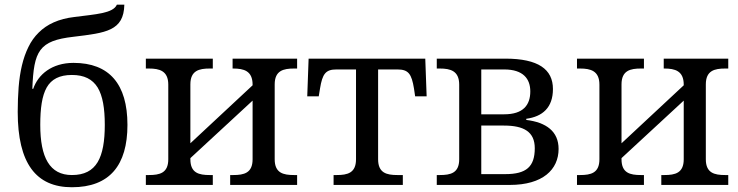

<svg xmlns="http://www.w3.org/2000/svg" viewBox="-20 -785 3134 815"><path d="M55.2 -310.1C55.2 -91.8 132.8 9.8 285.2 9.8C445.3 9.8 521 -83.5 521 -254.9C521 -428.2 443.8 -518.1 292 -518.1C200.2 -518.1 141.6 -468.8 121.1 -408.2H117.2C123.5 -568.8 145 -612.3 292 -628.9C429.7 -645.5 505.4 -653.8 507.8 -765.1H476.1C460 -728 385.3 -724.6 295.9 -712.9C229 -705.1 179.7 -682.1 144.5 -647C126.5 -629.4 111.8 -608.9 100.6 -585.4C77.1 -538.1 64.5 -481 59.1 -415C56.6 -381.8 55.2 -346.7 55.2 -310.1ZM150.9 -254.9C150.9 -325.2 158.2 -377.9 178.2 -413.6C198.2 -448.7 232.4 -466.8 285.2 -466.8C337.9 -466.8 372.6 -448.7 394.5 -413.6C416 -377.9 424.8 -325.2 424.8 -254.9C424.8 -186 416 -132.8 394.5 -96.7C372.6 -60.5 337.9 -42 285.2 -42C190.9 -42 150.9 -116.2 150.9 -254.9Z M1241.2 -536.1H967.3V-494.1H970.2C1014.6 -494.1 1052.2 -484.4 1052.2 -425.8V-422.9L788.1 -176.8V-426.8C788.1 -485.8 825.7 -494.1 870.1 -494.1H883.3V-536.1H599.1V-494.1H612.3C656.7 -494.1 694.3 -484.4 694.3 -425.8V-108.9C694.3 -50.3 657.7 -42 612.3 -42H599.1V0H883.3V-42H870.1C824.7 -42 788.1 -50.3 788.1 -108.9V-113.8L1052.2 -357.9V-108.9C1052.2 -50.3 1015.6 -42 970.2 -42H957V0H1241.2V-42H1228C1182.6 -42 1146 -50.3 1146 -108.9V-426.8C1146 -485.8 1183.6 -494.1 1228 -494.1H1241.2Z M1785.2 -536.1H1290L1284.2 -376H1333L1338.4 -409.2C1348.6 -471.7 1362.3 -490.2 1408.2 -490.2H1491.2V-108.9C1491.2 -50.3 1454.6 -42 1409.2 -42H1396V0H1689.9V-42H1667C1621.6 -42 1585 -50.3 1585 -108.9V-490.2H1667C1713.9 -490.2 1727.1 -471.2 1737.3 -409.2L1742.2 -376H1791Z M2125 -536.1H1834V-494.1H1847.2C1891.6 -494.1 1929.2 -484.4 1929.2 -425.8V-108.9C1929.2 -50.3 1892.6 -42 1847.2 -42H1834V0H2144C2284.2 0 2351.1 -65.4 2351.1 -152.8C2351.1 -227.5 2298.3 -265.6 2213.9 -275.9V-280.8C2282.7 -290 2327.1 -328.1 2327.1 -407.2C2327.1 -490.7 2265.1 -536.1 2125 -536.1ZM2022.9 -45.9V-252H2119.1C2203.1 -252 2250 -226.1 2250 -155.8C2250 -77.6 2214.4 -45.9 2125 -45.9ZM2022.9 -299.8V-490.2H2120.1C2201.2 -490.2 2231 -450.2 2231 -397C2231 -338.9 2200.7 -299.8 2120.1 -299.8Z M3071.3 -536.1H2797.4V-494.1H2800.3C2844.7 -494.1 2882.3 -484.4 2882.3 -425.8V-422.9L2618.2 -176.8V-426.8C2618.2 -485.8 2655.8 -494.1 2700.2 -494.1H2713.4V-536.1H2429.2V-494.1H2442.4C2486.8 -494.1 2524.4 -484.4 2524.4 -425.8V-108.9C2524.4 -50.3 2487.8 -42 2442.4 -42H2429.2V0H2713.4V-42H2700.2C2654.8 -42 2618.2 -50.3 2618.2 -108.9V-113.8L2882.3 -357.9V-108.9C2882.3 -50.3 2845.7 -42 2800.3 -42H2787.1V0H3071.3V-42H3058.1C3012.7 -42 2976.1 -50.3 2976.1 -108.9V-426.8C2976.1 -485.8 3013.7 -494.1 3058.1 -494.1H3071.3Z"/></svg>

Font: The Erased English
Style: Regular
Weight: 400
Designer: Monotype Design team + ligartures altered by 180 Amsterdam
Foundry: Monotype Imaging Inc.
Version: Version 1.030;Glyphs 3.1.2 (3151)